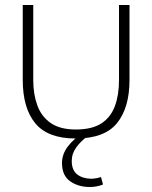

<svg xmlns="http://www.w3.org/2000/svg" viewBox="-20 -547 609 768"><path d="M283 7Q171 7 121 -54Q71 -115 71 -227V-527H113V-226Q113 -170 129.5 -125Q146 -80 183.5 -54.5Q221 -29 283 -29Q348 -29 385.5 -53.5Q423 -78 439.5 -122.5Q456 -167 456 -226V-527H498V-227Q498 -116 448 -54.5Q398 7 283 7ZM339 201Q293 201 260.5 178Q228 155 228 105Q228 69 252 38Q276 7 306 -9L329 -1Q304 17 285.5 42Q267 67 267 97Q267 133 288 150Q309 167 344 168Q353 168 364.5 166Q376 164 384 161L392 191Q380 196 366.5 198.5Q353 201 339 201Z"/></svg>

Font: Onest Thin
Style: Regular
Weight: 250
Designer: Dmitri Voloshin, Andrey Kudryavtsev
Foundry: Dmitri Voloshin, Andrey Kudryavtsev
Version: Version 1.000;gftools[0.9.33]